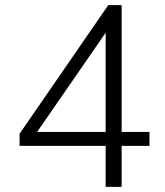

<svg xmlns="http://www.w3.org/2000/svg" viewBox="-20 -725 640 745"><path d="M390 0V-159H56V-206L400 -705H452V-213H560V-159H452V0ZM390 -213V-598L124 -213Z"/></svg>

Font: Nunito Sans Light
Style: Regular
Weight: 300
Designer: Vernon Adams
Foundry: Vernon Adams
Version: Version 3.101; ttfautohint (v1.8.4.7-5d5b);gftools[0.9.27]